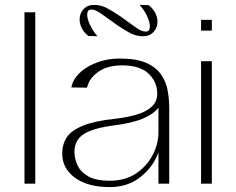

<svg xmlns="http://www.w3.org/2000/svg" viewBox="-20 -750 965 784"><path d="M80 0V-700H124V0Z M428 14Q339 14 286.5 -24Q234 -62 234 -123Q234 -161 252.5 -189Q271 -217 318 -236.5Q365 -256 449 -265Q495 -270 534.5 -281Q574 -292 598 -313Q622 -334 622 -367Q622 -416 586.5 -449.5Q551 -483 479 -483Q421 -483 385.5 -459.5Q350 -436 339 -404Q338 -401 337 -398Q336 -395 335 -392L271 -393Q272 -398 273.5 -402Q275 -406 276 -410Q287 -438 314.5 -460.5Q342 -483 382 -497Q422 -511 469 -511Q538 -511 578.5 -492.5Q619 -474 639 -444Q659 -414 665 -378.5Q671 -343 671 -310V0H627V-128Q606 -69 554 -27.5Q502 14 428 14ZM428 -12Q492 -12 536 -42Q580 -72 603.5 -117.5Q627 -163 627 -209V-310Q603 -281 559.5 -264Q516 -247 446 -238Q360 -227 322 -202.5Q284 -178 284 -129Q284 -104 296 -76.5Q308 -49 339.5 -30.5Q371 -12 428 -12ZM341 -603Q322 -618 313.5 -636Q305 -654 305 -670Q305 -695 321 -712.5Q337 -730 364 -730Q391 -730 414.5 -718Q438 -706 466 -687Q510 -656 534 -638.5Q558 -621 575 -621Q592 -621 592 -642Q592 -659 581 -683.5Q570 -708 550 -730L587 -729Q606 -714 614.5 -696.5Q623 -679 623 -662Q623 -637 607 -619.5Q591 -602 564 -602Q537 -602 513.5 -614Q490 -626 462 -645Q418 -676 394 -693.5Q370 -711 353 -711Q336 -711 336 -690Q336 -673 347.5 -648.5Q359 -624 378 -602Z M801 0V-500H845V0ZM801 -625V-669H845V-625Z"/></svg>

Font: Panamera Light
Style: Regular
Weight: 300
Designer: Bastien Sozeau
Foundry: NBR — Bastien Sozeau
Version: Version 3.002; ttfautohint (v1.8.4.7-5d5b);gftools[0.9.33]